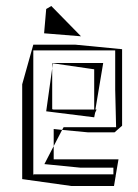

<svg xmlns="http://www.w3.org/2000/svg" viewBox="-20 -600 461 640"><path d="M387 -181V-436L232 -451H91L54 -319V-3L218 20H360L365 -10L366 -11H365L375 -69H159V-113L128 -53L249 -41H358V-19H92L91 -15V-432H364V-301L367 -176H192L187 -167L272 -159H362ZM154 -236V-372L134 -229L294 -209L297 -224L302 -235H298L324 -390H156V-389L294 -369V-235H158ZM159 -170 187 -167 159 -113ZM154 -389H156L154 -372ZM134 -570 127 -489 250 -479 151 -580Z"/></svg>

Font: Quebrada
Style: Regular
Weight: 400
Designer: deFharo
Foundry: deFharo
Version: Version 1.034 2012